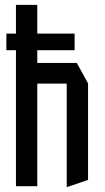

<svg xmlns="http://www.w3.org/2000/svg" viewBox="-20 -768 434 792"><path d="M6.3 -561V-629.5H287.8V-561ZM45.8 0V-747.8H133.8V0ZM255.2 3.8V-423.1H343.2V-25.8L256.2 3.8ZM133.8 -423.1V-508.3H296.8L343.2 -424.1V-423.1Z"/></svg>

Font: Foldit Thin
Style: Regular
Weight: 100
Designer: Sophia Tai
Foundry: Sophia Tai
Version: Version 1.003